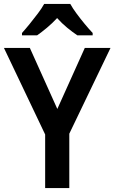

<svg xmlns="http://www.w3.org/2000/svg" viewBox="-20 -958 583 978"><path d="M272 -403 412 -714H543L333 -277V0H210V-273L0 -714H132ZM338 -938Q350 -916 370 -889Q390 -862 411.5 -836Q433 -810 452 -790V-778H374Q350 -794 322.5 -816.5Q295 -839 271 -866Q246 -839 219 -816.5Q192 -794 169 -778H92V-790Q110 -810 131.5 -836.5Q153 -863 173 -889.5Q193 -916 205 -938Z"/></svg>

Font: Noto Sans Malayalam SemiCondensed SemiBold
Style: Regular
Weight: 600
Width: 4
Designer: Jelle Bosma - Monotype Design Team
Foundry: Monotype Imaging Inc.
Version: Version 2.104; ttfautohint (v1.8.4.7-5d5b)